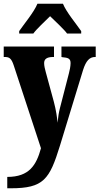

<svg xmlns="http://www.w3.org/2000/svg" viewBox="-23 -786 534 1031"><path d="M80 -619V-606H156C174 -631 219 -672 246 -699C271 -675 326 -623 337 -606H413V-619C387 -657 333 -721 315 -766H178C160 -721 106 -657 80 -619ZM16 164V225H35C212 225 243 177 299 -4L423 -410C439 -460 458 -480 488 -480H491V-536H307V-480L311 -479C343 -476 356 -472 356 -447C356 -432 351 -405 347 -392L299 -206C293 -183 289 -158 286 -127C284 -153 278 -195 266 -240L223 -398C218 -416 214 -433 214 -447C214 -468 227 -480 263 -480H267V-536H-3V-480H2C26 -480 38 -474 51 -434L197 10C172 101 134 164 16 164Z"/></svg>

Font: Noto Serif Hebrew ExtraCondensed Black
Style: Regular
Weight: 900
Width: 2
Designer: Monotype Design Team
Foundry: Monotype Imaging Inc.
Version: Version 2.004